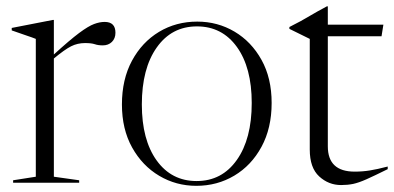

<svg xmlns="http://www.w3.org/2000/svg" viewBox="-20 -592 1276 622"><path d="M319 -521Q354 -521 354 -486Q354 -467.5 342.5 -456.2Q331 -445 313 -445Q298 -445 287 -448.8Q276 -452.5 255.5 -452.5Q231 -452.5 210.2 -442Q189.5 -431.5 154.5 -402.5V-19.5L236.5 -8V0H22.5V-8L96 -19.5V-466Q86.5 -470 66 -476.8Q45.5 -483.5 18 -493.5V-501.5L151.5 -527.5H154.5V-415.5Q206 -462.5 236.2 -485Q266.5 -507.5 284.8 -514.2Q303 -521 319 -521Z M616 10Q550.5 10 495.8 -22.5Q441 -55 408 -114.2Q375 -173.5 375 -253.5Q375 -335 407.5 -395.2Q440 -455.5 495.2 -488.8Q550.5 -522 619 -522Q685 -522 739.8 -489.5Q794.5 -457 827.2 -398Q860 -339 860 -258.5Q860 -177 827.2 -116.5Q794.5 -56 739 -23Q683.5 10 616 10ZM617 -5.5Q699 -5.5 747.2 -73.8Q795.5 -142 795.5 -258.5Q795.5 -373 747.5 -439.8Q699.5 -506.5 618 -506.5Q536 -506.5 487.8 -438.2Q439.5 -370 439.5 -253.5Q439.5 -139 487.5 -72.2Q535.5 -5.5 617 -5.5Z M1042 -118Q1042 -36 1129 -36Q1154.5 -36 1178 -39.8Q1201.5 -43.5 1236 -52.5V-44Q1192.5 -22.5 1167.2 -11.2Q1142 0 1124 3.8Q1106 7.5 1085 7.5Q1044.5 7.5 1014 -20.5Q983.5 -48.5 983.5 -107.5V-466L917.5 -498.5V-504.5Q940.5 -516 954.5 -523.8Q968.5 -531.5 986.5 -542.2Q1004.5 -553 1039 -571.5H1042V-512H1222L1216 -474.5H1042Z"/></svg>

Font: Newsreader 72pt Light
Style: Regular
Weight: 300
Designer: Hugues Gentile
Foundry: Production Type
Version: Version 1.003; ttfautohint (v1.8.3)